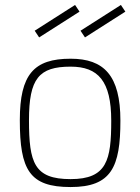

<svg xmlns="http://www.w3.org/2000/svg" viewBox="-20 -746 566 775"><path d="M265 -509C117 -509 60 -446 60 -261C60 -60 99 9 265 9C430 9 466 -72 466 -259C466 -441 400 -509 265 -509ZM265 -23C118 -23 97 -89 97 -261C97 -429 137 -477 265 -477C376 -477 429 -419 429 -259C429 -100 412 -23 265 -23ZM305 -622 323 -595 486 -699 468 -726ZM120 -622 138 -595 301 -699 283 -726Z"/></svg>

Font: TitilliumText22L
Style: 1 wt
Weight: 100
Designer: Campivisivi
Foundry: Campivisivi
Version: 1.000